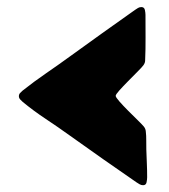

<svg xmlns="http://www.w3.org/2000/svg" viewBox="-20 -531 485 551"><path d="M397.5 -488.3Q397.5 -455.6 397.7 -422.9Q397.9 -390.1 396.5 -357.4Q396.5 -350.6 391.6 -343.8Q387.7 -338.4 375 -325.7Q362.3 -313 347.7 -298.1Q333 -283.2 322.5 -271.5Q312 -259.8 312 -255.9Q312 -252 322.8 -239.7Q333.5 -227.5 348.1 -212.9Q362.8 -198.2 375.5 -185.8Q388.2 -173.3 392.6 -168Q397.9 -161.6 398.4 -153.8Q399.9 -141.1 399.7 -127.9Q399.4 -114.7 399.9 -102.1Q400.4 -82.5 401.4 -62.5Q402.3 -42.5 402.3 -22.5Q402.3 -16.1 400.6 -7.8Q398.9 0.5 390.6 0.5Q385.3 0.5 380.6 -2.2Q376 -4.9 371.6 -7.8Q323.2 -41 275.6 -74.5Q228 -107.9 180.2 -142.1Q147 -166 111.6 -189.5Q76.2 -212.9 44.9 -238.8Q41.5 -241.7 37.8 -245.8Q34.2 -250 34.2 -254.9Q34.2 -260.3 37.8 -264.2Q41.5 -268.1 44.9 -271Q77.6 -296.9 112.1 -320.6Q146.5 -344.2 180.2 -368.7Q226.6 -402.3 273.4 -435.8Q320.3 -469.2 367.2 -502.4Q371.6 -505.4 376 -508.1Q380.4 -510.7 385.7 -510.7Q394 -510.7 395.8 -502.4Q397.5 -494.1 397.5 -488.3Z"/></svg>

Font: Belanosima
Style: Bold
Weight: 700
Designer: The DocRepair Project, Santiago Orozco
Foundry: Google
Version: Version 2.000